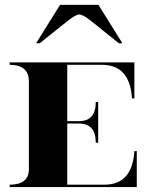

<svg xmlns="http://www.w3.org/2000/svg" viewBox="-20 -762 606 782"><path d="M302.7 -703.1Q289.1 -703.1 256.8 -677.7L141.6 -585.9H127L224.6 -742.2H380.9L478.5 -585.9H463.9L349.6 -677.7Q317.4 -703.1 302.7 -703.1ZM19.5 -507.8H527.3V-361.3H517.6Q508.8 -498 395.5 -498H253.9V-268.6H301.8Q370.1 -268.6 370.1 -346.7H379.9V-180.7H370.1Q370.1 -258.8 301.8 -258.8H253.9V-9.8H405.3Q518.6 -9.8 527.3 -146.5H537.1V0H19.5V-9.8Q94.7 -9.8 97.7 -69.3V-429.7Q97.7 -498 19.5 -498Z"/></svg>

Font: spinweradC
Style: Bold
Weight: 700
Width: 7
Version: Version 0.3